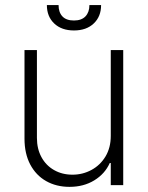

<svg xmlns="http://www.w3.org/2000/svg" viewBox="-20 -727 580 754"><path d="M415 -530.3H463.9V0H415V-86.9H411.1Q392.1 -44.4 350.3 -18.8Q308.6 6.8 252.9 6.8Q201.2 6.8 161.1 -15.9Q121.1 -38.6 98.6 -81.3Q76.2 -124 76.2 -182.6V-530.3H125V-185.5Q125 -142.6 142.8 -109.9Q160.6 -77.1 192.4 -59.1Q224.1 -41 264.6 -41Q304.7 -41 339.1 -59.6Q373.5 -78.1 394.3 -112.5Q415 -147 415 -193.4ZM270.5 -607.4Q221.7 -607.4 192.9 -634.8Q164.1 -662.1 164.1 -707H210Q210 -678.7 225.1 -662.6Q240.2 -646.5 270.5 -646.5Q300.3 -646.5 315.7 -662.8Q331.1 -679.2 331.1 -707H377Q377 -662.1 348.1 -634.8Q319.3 -607.4 270.5 -607.4Z"/></svg>

Font: Pretendard GOV ExtraLight
Style: Regular
Weight: 200
Designer: Base glyphs from Inter by Rasmus Andersson; Hangeul glyphs from Noto Sans CJK(Source Han Sans) by Jang Soo-young and Kan
Foundry: Kil Hyung-jin
Version: Version 1.309